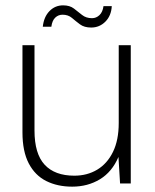

<svg xmlns="http://www.w3.org/2000/svg" viewBox="-20 -686 580 718"><path d="M250 12Q195 12 153 -9Q111 -30 87.5 -75Q64 -120 64 -191V-517H109V-198Q109 -111 147 -70Q185 -29 258 -29Q306 -29 343.5 -51.5Q381 -74 402.5 -118Q424 -162 424 -226V-517H469V0H429L423 -99Q399 -43 353.5 -15.5Q308 12 250 12ZM321 -583Q295 -583 279 -595Q263 -607 249 -619Q235 -631 214 -631Q198 -631 186.5 -620Q175 -609 172 -586H140Q144 -623 165 -644.5Q186 -666 216 -666Q241 -666 256.5 -654Q272 -642 287 -630Q302 -618 324 -618Q340 -618 352 -629.5Q364 -641 367 -663H398Q396 -627 374 -605Q352 -583 321 -583Z"/></svg>

Font: DM Sans 11pt ExtraLight
Style: Regular
Weight: 250
Version: Version 4.004;gftools[0.9.30]